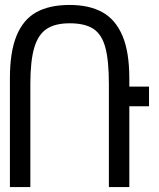

<svg xmlns="http://www.w3.org/2000/svg" viewBox="-20 -755 640 775"><path d="M502 -438.5V-405.5H581.5V-326H502V0H419.5V-415Q419.5 -511 405.2 -563.5Q391 -616 357 -638.5Q323 -661 261 -661Q202.5 -661 168.2 -638.2Q134 -615.5 118.2 -562.2Q102.5 -509 102.5 -415V0H20V-438.5Q20 -546 47 -611.2Q74 -676.5 126.8 -705.8Q179.5 -735 261 -735Q340.5 -735 393.5 -705.5Q446.5 -676 474.2 -610.8Q502 -545.5 502 -438.5Z"/></svg>

Font: JuliaMono
Style: Regular
Weight: 400
Monospace: yes
Designer: cormullion
Foundry: corm
Version: Version 0.055; ttfautohint (v1.8.4)